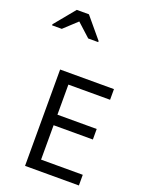

<svg xmlns="http://www.w3.org/2000/svg" viewBox="-264 -1241 1022 1337"><g transform="rotate(20 247.5 -572.0)"><path d="M496 0H97V-714H496V-635H187V-412H478V-334H187V-79H496ZM-61 -984V-992L64 -1144H154L281 -992V-984H207L108 -1074L11 -984Z"/></g></svg>

Font: Noto Sans Tifinagh Azawagh
Style: Regular
Weight: 400
Designer: JamraPatel
Foundry: JamraPatel LLC
Version: Version 2.006; ttfautohint (v1.8.4.7-5d5b)